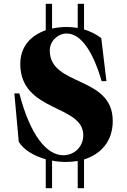

<svg xmlns="http://www.w3.org/2000/svg" viewBox="-20 -770 661 1003"><path d="M81 -282H55L78 -29C106 15 159 45 219 62V213H252V69C276 74 301 76 326 76C346 76 366 74 386 71V213H419V63C503 37 569 -28 569 -138C569 -376 240 -317 240 -506C240 -556 283 -595 328 -595C404 -595 467 -498 511 -346H536L509 -571C481 -592 451 -607 419 -616V-750H386V-624C368 -627 349 -629 329 -629C302 -629 276 -626 252 -621V-750H219V-612C141 -585 86 -527 86 -436C86 -183 415 -225 415 -64C415 -2 367 41 311 41C223 41 138 -64 81 -282Z"/></svg>

Font: Sprat Condesed
Style: Bold
Weight: 700
Width: 3
Designer: Ethan Nakache
Foundry: Collletttivo
Version: Version 2.000;Glyphs 3.2 (3217)